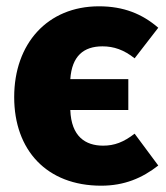

<svg xmlns="http://www.w3.org/2000/svg" viewBox="-20 -571 528 609"><path d="M307 -109C251 -109 206 -138 203 -222H387V-320H203C208 -393 245 -424 305 -424C341 -424 373 -413 407 -386L482 -483C431 -527 372 -551 294 -551C130 -551 25 -432 25 -263C25 -95 128 18 301 18C374 18 431 -6 482 -46L407 -147C372 -120 343 -109 307 -109Z"/></svg>

Font: Fira Sans ExtraBold
Style: Regular
Weight: 800
Designer: bBox Type GmbH & Carrois Corporate GbR & Edenspiekermann AG
Foundry: bBox Type GmbH & Carrois Corporate GbR & Edenspiekermann AG
Version: Version 4.300;PS 004.300;hotconv 1.0.88;makeotf.lib2.5.64775